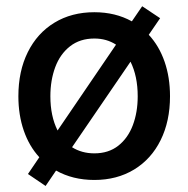

<svg xmlns="http://www.w3.org/2000/svg" viewBox="-20 -577 614 627"><path d="M71.3 -8.8 108.4 -63.5Q75.2 -99.6 57.6 -150.6Q40 -201.7 40 -262.7Q40 -344.7 70.8 -406.7Q101.6 -468.8 157.7 -502.9Q213.9 -537.1 288.1 -537.1Q356.9 -537.1 410.6 -507.3L444.3 -556.6L502.9 -517.6L465.8 -463.4Q499.5 -427.2 517.3 -376Q535.2 -324.7 535.2 -262.7Q535.2 -181.2 504.6 -119.4Q474.1 -57.6 418 -23.4Q361.8 10.7 288.1 10.7Q217.8 10.7 163.1 -20L128.9 30.3ZM429.7 -262.7Q429.7 -328.1 406.2 -375.5L215.3 -96.2Q247.1 -76.2 288.1 -76.2Q334.5 -76.2 366.2 -101.1Q397.9 -126 413.8 -168.2Q429.7 -210.4 429.7 -262.7ZM168 -150.9 358.9 -431.2Q328.1 -451.2 288.1 -451.2Q241.2 -451.2 208.7 -425.8Q176.3 -400.4 160.4 -357.7Q144.5 -314.9 144.5 -262.7Q144.5 -197.8 168 -150.9Z"/></svg>

Font: Pretendard Std Medium
Style: Regular
Weight: 500
Designer: Base glyphs from Inter by Rasmus Andersson; Hangeul glyphs from Noto Sans CJK(Source Han Sans) by Jang Soo-young and Kan
Foundry: Kil Hyung-jin
Version: Version 1.309